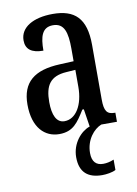

<svg xmlns="http://www.w3.org/2000/svg" viewBox="-87 -605 640 895"><g transform="rotate(-10 232.5 -157.0)"><path d="M160 10C226 10 250 -28 285 -84H292L305 0H304C263 14 218 64 218 130C218 203 258 233 324 233C343 233 372 229 388 220V171C369 179 353 182 337 182C305 182 285 164 285 122C285 59 324 14 360 0H434V-43H431C395 -43 382 -59 382 -115V-373C382 -500 329 -547 226 -547C134 -547 71 -511 71 -449C71 -407 98 -386 154 -386C154 -452 166 -495 218 -495C272 -495 284 -448 284 -373V-313L218 -310C97 -305 37 -257 37 -151C37 -41 92 10 160 10ZM194 -45C156 -45 139 -84 139 -145C139 -223 164 -264 242 -269L285 -272V-191C285 -107 249 -45 194 -45Z"/></g></svg>

Font: Noto Serif Tamil ExtraCondensed Medium
Style: Italic
Weight: 500
Width: 2
Italic angle: -12°
Designer: Indian Type Foundry, Tom Grace, and the Monotype Design Team
Foundry: Monotype Imaging Inc.
Version: Version 2.003